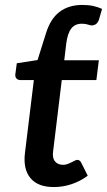

<svg xmlns="http://www.w3.org/2000/svg" viewBox="-20 -749 433 777"><path d="M198 8Q133 8 103 -28.5Q73 -65 81 -130L117 -425H62Q53 -425 47 -431Q41 -437 42 -448L48 -493L132 -506L166 -614Q184 -673 221 -701Q258 -729 313 -729Q338 -729 356.5 -725Q375 -721 393 -713L380 -668Q374 -654 366 -650Q358 -646 352 -646Q346 -646 336 -649.5Q326 -653 311 -653Q283 -653 268 -633Q253 -613 248 -572L240 -505H380L370 -425H230L195 -137Q191 -110 202.5 -96Q214 -82 235 -82Q247 -82 258.5 -87Q270 -92 279 -97Q288 -102 293 -102Q302 -102 308 -92L335 -38Q306 -16 270.5 -4Q235 8 198 8Z"/></svg>

Font: Aleo SemiBold
Style: Italic
Weight: 600
Italic angle: -7°
Designer: Alessio Laiso
Foundry: Alessio Laiso
Version: Version 2.001;gftools[0.9.29]